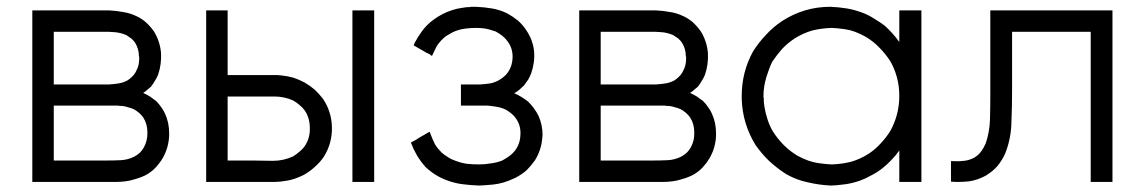

<svg xmlns="http://www.w3.org/2000/svg" viewBox="-20 -539 3440 577"><path d="M410.2 -259.8Q420.9 -254.9 430.7 -249Q440.4 -242.2 449.2 -235.4Q458 -226.6 463.9 -217.8Q470.7 -209 475.6 -198.2Q488.3 -170.9 488.3 -139.6Q488.3 -134.8 488.3 -129.9Q486.3 -93.8 468.8 -63.5Q460 -48.8 448.2 -36.1Q437.5 -24.4 422.9 -15.6Q408.2 -6.8 383.8 0Q360.4 7.8 326.2 7.8Q296.9 7.8 267.6 7.8Q239.3 7.8 210 7.8Q190.4 7.8 170.9 7.8Q152.3 7.8 132.8 7.8Q119.1 7.8 104.5 7.8Q90.8 7.8 77.1 7.8Q77.1 5.9 77.1 3.9Q77.1 2 77.1 0Q77.1 -56.6 77.1 -113.3Q77.1 -170.9 77.1 -227.5Q77.1 -266.6 77.1 -305.7Q77.1 -344.7 77.1 -383.8Q77.1 -414.1 77.1 -445.3Q77.1 -476.6 77.1 -507.8Q79.1 -507.8 81.1 -507.8Q83 -507.8 85 -507.8Q109.4 -507.8 134.8 -507.8Q160.2 -507.8 185.5 -507.8Q203.1 -507.8 220.7 -507.8Q238.3 -507.8 255.9 -507.8Q261.7 -507.8 266.6 -507.8Q272.5 -507.8 278.3 -507.8Q282.2 -507.8 292 -507.8Q300.8 -507.8 307.6 -507.8Q329.1 -506.8 349.6 -502.9Q370.1 -500 390.6 -490.2Q407.2 -482.4 419.9 -470.7Q433.6 -458 443.4 -443.4Q460.9 -414.1 463.9 -379.9Q465.8 -345.7 455.1 -314.5Q451.2 -304.7 445.3 -295.9Q440.4 -287.1 433.6 -278.3Q427.7 -273.4 421.9 -268.6Q417 -263.7 410.2 -259.8Q410.2 -259.8 410.2 -259.8Q410.2 -259.8 410.2 -259.8ZM307.6 -285.2Q322.3 -286.1 335 -288.1Q348.6 -290 362.3 -296.9Q370.1 -301.8 376 -307.6Q382.8 -313.5 387.7 -322.3Q388.7 -324.2 393.6 -335Q398.4 -346.7 398.4 -366.2Q398.4 -367.2 398.4 -368.2Q398.4 -369.1 397.5 -370.1Q397.5 -381.8 394.5 -391.6Q391.6 -401.4 385.7 -411.1Q380.9 -418 374 -423.8Q367.2 -428.7 359.4 -433.6Q340.8 -441.4 323.2 -442.4Q305.7 -443.4 307.6 -443.4Q297.9 -443.4 287.1 -443.4Q277.3 -443.4 267.6 -443.4Q253.9 -443.4 240.2 -443.4Q226.6 -443.4 212.9 -443.4Q195.3 -443.4 177.7 -443.4Q160.2 -443.4 141.6 -443.4Q141.6 -435.5 141.6 -426.8Q141.6 -418.9 141.6 -410.2Q141.6 -397.5 141.6 -383.8Q141.6 -370.1 141.6 -356.4Q141.6 -338.9 141.6 -321.3Q141.6 -303.7 141.6 -285.2Q150.4 -285.2 158.2 -285.2Q167 -285.2 174.8 -285.2Q188.5 -285.2 202.1 -285.2Q215.8 -285.2 228.5 -285.2Q242.2 -285.2 255.9 -285.2Q269.5 -285.2 283.2 -285.2Q289.1 -285.2 295.9 -285.2Q302.7 -285.2 307.6 -285.2ZM141.6 -221.7Q141.6 -212.9 141.6 -204.1Q141.6 -195.3 141.6 -186.5Q141.6 -172.9 141.6 -159.2Q141.6 -144.5 141.6 -130.9Q141.6 -112.3 141.6 -93.8Q141.6 -75.2 141.6 -56.6Q151.4 -56.6 161.1 -56.6Q169.9 -56.6 179.7 -56.6Q194.3 -56.6 209 -56.6Q224.6 -56.6 239.3 -56.6Q253.9 -56.6 269.5 -56.6Q284.2 -56.6 298.8 -56.6Q321.3 -56.6 342.8 -57.6Q364.3 -58.6 383.8 -68.4Q392.6 -73.2 400.4 -80.1Q407.2 -86.9 412.1 -95.7Q423.8 -116.2 422.9 -141.6Q422.9 -167 410.2 -186.5Q404.3 -194.3 397.5 -200.2Q390.6 -206.1 381.8 -210.9Q373 -214.8 364.3 -216.8Q355.5 -219.7 346.7 -220.7Q344.7 -220.7 343.8 -220.7Q341.8 -220.7 340.8 -220.7Q337.9 -220.7 333 -221.7Q327.1 -221.7 326.2 -221.7Q314.5 -221.7 302.7 -221.7Q291 -221.7 279.3 -221.7Q263.7 -221.7 247.1 -221.7Q231.4 -221.7 214.8 -221.7Q201.2 -221.7 186.5 -221.7Q171.9 -221.7 157.2 -221.7Q153.3 -221.7 149.4 -221.7Q145.5 -221.7 141.6 -221.7Z M664.1 -313.5Q679.7 -313.5 694.3 -313.5Q709 -313.5 724.6 -313.5Q735.4 -313.5 747.1 -313.5Q758.8 -313.5 770.5 -313.5Q778.3 -313.5 792 -313.5Q805.7 -313.5 804.7 -313.5Q809.6 -313.5 814.5 -313.5Q819.3 -312.5 824.2 -312.5Q843.8 -310.5 861.3 -305.7Q878.9 -299.8 895.5 -291Q912.1 -281.2 925.8 -269.5Q939.5 -256.8 951.2 -241.2Q976.6 -203.1 977.5 -156.2Q978.5 -109.4 954.1 -69.3Q942.4 -51.8 926.8 -38.1Q912.1 -24.4 893.6 -13.7Q866.2 0 842.8 3.9Q820.3 7.8 804.7 7.8Q781.2 7.8 756.8 7.8Q733.4 7.8 709 7.8Q693.4 7.8 677.7 7.8Q662.1 7.8 646.5 7.8Q634.8 7.8 623 7.8Q611.3 7.8 599.6 7.8Q599.6 5.9 599.6 3.9Q599.6 2 599.6 0Q599.6 -56.6 599.6 -113.3Q599.6 -170.9 599.6 -227.5Q599.6 -266.6 599.6 -305.7Q599.6 -344.7 599.6 -383.8Q599.6 -414.1 599.6 -445.3Q599.6 -476.6 599.6 -507.8Q601.6 -507.8 603.5 -507.8Q605.5 -507.8 607.4 -507.8Q612.3 -507.8 618.2 -507.8Q624 -507.8 629.9 -507.8Q633.8 -507.8 637.7 -507.8Q641.6 -507.8 645.5 -507.8Q650.4 -507.8 655.3 -507.8Q660.2 -507.8 664.1 -507.8Q664.1 -505.9 664.1 -503.9Q664.1 -502 664.1 -500Q664.1 -477.5 664.1 -456.1Q664.1 -433.6 664.1 -412.1Q664.1 -396.5 664.1 -381.8Q664.1 -366.2 664.1 -351.6Q664.1 -346.7 664.1 -340.8Q664.1 -335.9 664.1 -331.1Q664.1 -327.1 664.1 -322.3Q664.1 -318.4 664.1 -313.5ZM1046.9 -507.8Q1048.8 -507.8 1050.8 -507.8Q1052.7 -507.8 1053.7 -507.8Q1057.6 -507.8 1061.5 -507.8Q1065.4 -507.8 1069.3 -507.8Q1073.2 -507.8 1077.1 -507.8Q1081.1 -507.8 1085 -507.8Q1089.8 -507.8 1094.7 -507.8Q1099.6 -507.8 1104.5 -507.8Q1104.5 -505.9 1104.5 -503.9Q1104.5 -502 1104.5 -500Q1104.5 -443.4 1104.5 -386.7Q1104.5 -329.1 1104.5 -272.5Q1104.5 -233.4 1104.5 -194.3Q1104.5 -155.3 1104.5 -116.2Q1104.5 -85.9 1104.5 -54.7Q1104.5 -23.4 1104.5 7.8Q1102.5 7.8 1100.6 7.8Q1098.6 7.8 1096.7 7.8Q1090.8 7.8 1085.9 7.8Q1080.1 7.8 1074.2 7.8Q1070.3 7.8 1066.4 7.8Q1062.5 7.8 1058.6 7.8Q1053.7 7.8 1048.8 7.8Q1043.9 7.8 1039.1 7.8Q1039.1 5.9 1039.1 3.9Q1039.1 2 1039.1 0Q1039.1 -56.6 1039.1 -113.3Q1039.1 -170.9 1039.1 -227.5Q1039.1 -266.6 1039.1 -305.7Q1039.1 -344.7 1039.1 -383.8Q1039.1 -414.1 1039.1 -445.3Q1039.1 -476.6 1039.1 -507.8Q1041 -507.8 1043 -507.8Q1044.9 -507.8 1046.9 -507.8ZM664.1 -249Q664.1 -239.3 664.1 -228.5Q664.1 -218.8 664.1 -208Q664.1 -192.4 664.1 -175.8Q664.1 -160.2 664.1 -143.6Q664.1 -122.1 664.1 -99.6Q664.1 -78.1 664.1 -56.6Q670.9 -56.6 677.7 -56.6Q684.6 -56.6 691.4 -56.6Q703.1 -56.6 714.8 -56.6Q726.6 -56.6 737.3 -56.6Q768.6 -56.6 800.8 -55.7Q832 -55.7 861.3 -69.3Q872.1 -76.2 880.9 -84Q890.6 -91.8 897.5 -102.5Q912.1 -126 911.1 -154.3Q911.1 -183.6 896.5 -206.1Q889.6 -215.8 879.9 -223.6Q871.1 -231.4 860.4 -237.3Q847.7 -243.2 833 -246.1Q819.3 -249 804.7 -249Q795.9 -249 787.1 -249Q778.3 -249 768.6 -249Q756.8 -249 744.1 -249Q731.4 -249 719.7 -249Q708 -249 696.3 -249Q685.5 -249 673.8 -249Q671.9 -249 668.9 -249Q667 -249 664.1 -249Z M1410.2 -455.1Q1393.6 -455.1 1378.9 -453.1Q1363.3 -451.2 1347.7 -445.3Q1337.9 -441.4 1329.1 -435.5Q1319.3 -430.7 1311.5 -422.9Q1299.8 -412.1 1292 -399.4Q1285.2 -385.7 1278.3 -371.1Q1278.3 -371.1 1278.3 -371.1Q1278.3 -371.1 1278.3 -371.1Q1276.4 -372.1 1274.4 -373Q1273.4 -374 1271.5 -376Q1266.6 -377.9 1260.7 -380.9Q1255.9 -383.8 1251 -386.7Q1248 -388.7 1244.1 -390.6Q1241.2 -392.6 1237.3 -394.5Q1234.4 -396.5 1230.5 -398.4Q1226.6 -400.4 1223.6 -402.3Q1223.6 -404.3 1224.6 -406.2Q1225.6 -407.2 1225.6 -409.2Q1235.4 -427.7 1246.1 -442.4Q1256.8 -458 1272.5 -471.7Q1284.2 -481.4 1296.9 -489.3Q1309.6 -497.1 1323.2 -502.9Q1337.9 -508.8 1353.5 -512.7Q1368.2 -515.6 1383.8 -517.6Q1386.7 -517.6 1389.6 -517.6Q1392.6 -517.6 1395.5 -518.6Q1396.5 -518.6 1400.4 -518.6Q1404.3 -518.6 1410.2 -518.6Q1434.6 -517.6 1458 -513.7Q1481.4 -509.8 1503.9 -499Q1521.5 -489.3 1536.1 -477.5Q1550.8 -464.8 1561.5 -448.2Q1581.1 -419.9 1585 -385.7Q1587.9 -351.6 1576.2 -318.4Q1572.3 -308.6 1567.4 -299.8Q1561.5 -291 1554.7 -282.2Q1547.9 -275.4 1541 -269.5Q1534.2 -263.7 1525.4 -258.8Q1537.1 -253.9 1547.9 -247.1Q1557.6 -241.2 1567.4 -233.4Q1577.1 -223.6 1585 -212.9Q1592.8 -202.1 1598.6 -190.4Q1610.4 -163.1 1610.4 -134.8Q1610.4 -128.9 1609.4 -122.1Q1606.4 -87.9 1587.9 -57.6Q1576.2 -41 1562.5 -27.3Q1547.9 -14.6 1529.3 -4.9Q1493.2 12.7 1461.9 15.6Q1429.7 18.6 1418.9 18.6Q1393.6 17.6 1370.1 14.6Q1346.7 11.7 1323.2 2.9Q1304.7 -3.9 1289.1 -13.7Q1273.4 -23.4 1258.8 -37.1Q1244.1 -53.7 1233.4 -71.3Q1222.7 -89.8 1214.8 -110.4Q1215.8 -111.3 1217.8 -112.3Q1218.8 -112.3 1219.7 -113.3Q1225.6 -116.2 1230.5 -119.1Q1235.4 -122.1 1241.2 -126Q1244.1 -127.9 1248 -129.9Q1251 -131.8 1254.9 -133.8Q1258.8 -135.7 1262.7 -138.7Q1266.6 -140.6 1270.5 -142.6Q1270.5 -142.6 1271.5 -142.6Q1272.5 -139.6 1274.4 -134.8Q1280.3 -119.1 1287.1 -105.5Q1294.9 -92.8 1306.6 -81.1Q1315.4 -73.2 1325.2 -67.4Q1335 -60.5 1346.7 -56.6Q1364.3 -49.8 1381.8 -46.9Q1400.4 -44.9 1418.9 -44.9Q1437.5 -44.9 1454.1 -47.9Q1471.7 -49.8 1489.3 -56.6Q1500 -62.5 1509.8 -69.3Q1519.5 -76.2 1527.3 -85.9Q1543 -106.4 1543.9 -132.8Q1545.9 -159.2 1532.2 -180.7Q1526.4 -189.5 1518.6 -196.3Q1510.7 -203.1 1501 -209Q1485.4 -216.8 1467.8 -218.8Q1449.2 -221.7 1442.4 -221.7Q1433.6 -221.7 1424.8 -221.7Q1417 -221.7 1408.2 -221.7Q1403.3 -221.7 1397.5 -221.7Q1392.6 -221.7 1386.7 -221.7Q1380.9 -221.7 1376 -221.7Q1371.1 -221.7 1365.2 -221.7Q1365.2 -223.6 1365.2 -225.6Q1365.2 -227.5 1365.2 -228.5Q1365.2 -234.4 1365.2 -240.2Q1365.2 -246.1 1365.2 -251Q1365.2 -254.9 1365.2 -258.8Q1365.2 -262.7 1365.2 -266.6Q1365.2 -271.5 1365.2 -276.4Q1365.2 -281.2 1365.2 -285.2Q1367.2 -285.2 1369.1 -285.2Q1371.1 -285.2 1373 -285.2Q1378.9 -285.2 1384.8 -285.2Q1389.6 -285.2 1395.5 -285.2Q1399.4 -285.2 1403.3 -285.2Q1407.2 -285.2 1411.1 -285.2Q1414.1 -285.2 1417 -285.2Q1419.9 -285.2 1422.9 -285.2Q1437.5 -286.1 1451.2 -288.1Q1463.9 -290 1477.5 -296.9Q1486.3 -301.8 1493.2 -307.6Q1501 -313.5 1506.8 -322.3Q1520.5 -342.8 1520.5 -368.2Q1520.5 -394.5 1505.9 -414.1Q1499 -423.8 1489.3 -431.6Q1480.5 -438.5 1469.7 -444.3Q1466.8 -445.3 1451.2 -450.2Q1434.6 -455.1 1410.2 -455.1Z M2053.7 -259.8Q2064.5 -254.9 2074.2 -249Q2084 -242.2 2092.8 -235.4Q2101.6 -226.6 2107.4 -217.8Q2114.3 -209 2119.1 -198.2Q2131.8 -170.9 2131.8 -139.6Q2131.8 -134.8 2131.8 -129.9Q2129.9 -93.8 2112.3 -63.5Q2103.5 -48.8 2091.8 -36.1Q2081.1 -24.4 2066.4 -15.6Q2051.8 -6.8 2027.3 0Q2003.9 7.8 1969.7 7.8Q1940.4 7.8 1911.1 7.8Q1882.8 7.8 1853.5 7.8Q1834 7.8 1814.5 7.8Q1795.9 7.8 1776.4 7.8Q1762.7 7.8 1748 7.8Q1734.4 7.8 1720.7 7.8Q1720.7 5.9 1720.7 3.9Q1720.7 2 1720.7 0Q1720.7 -56.6 1720.7 -113.3Q1720.7 -170.9 1720.7 -227.5Q1720.7 -266.6 1720.7 -305.7Q1720.7 -344.7 1720.7 -383.8Q1720.7 -414.1 1720.7 -445.3Q1720.7 -476.6 1720.7 -507.8Q1722.7 -507.8 1724.6 -507.8Q1726.6 -507.8 1728.5 -507.8Q1752.9 -507.8 1778.3 -507.8Q1803.7 -507.8 1829.1 -507.8Q1846.7 -507.8 1864.3 -507.8Q1881.8 -507.8 1899.4 -507.8Q1905.3 -507.8 1910.2 -507.8Q1916 -507.8 1921.9 -507.8Q1925.8 -507.8 1935.5 -507.8Q1944.3 -507.8 1951.2 -507.8Q1972.7 -506.8 1993.2 -502.9Q2013.7 -500 2034.2 -490.2Q2050.8 -482.4 2063.5 -470.7Q2077.1 -458 2086.9 -443.4Q2104.5 -414.1 2107.4 -379.9Q2109.4 -345.7 2098.6 -314.5Q2094.7 -304.7 2088.9 -295.9Q2084 -287.1 2077.1 -278.3Q2071.3 -273.4 2065.4 -268.6Q2060.5 -263.7 2053.7 -259.8Q2053.7 -259.8 2053.7 -259.8Q2053.7 -259.8 2053.7 -259.8ZM1951.2 -285.2Q1965.8 -286.1 1978.5 -288.1Q1992.2 -290 2005.9 -296.9Q2013.7 -301.8 2019.5 -307.6Q2026.4 -313.5 2031.2 -322.3Q2032.2 -324.2 2037.1 -335Q2042 -346.7 2042 -366.2Q2042 -367.2 2042 -368.2Q2042 -369.1 2041 -370.1Q2041 -381.8 2038.1 -391.6Q2035.2 -401.4 2029.3 -411.1Q2024.4 -418 2017.6 -423.8Q2010.7 -428.7 2002.9 -433.6Q1984.4 -441.4 1966.8 -442.4Q1949.2 -443.4 1951.2 -443.4Q1941.4 -443.4 1930.7 -443.4Q1920.9 -443.4 1911.1 -443.4Q1897.5 -443.4 1883.8 -443.4Q1870.1 -443.4 1856.4 -443.4Q1838.9 -443.4 1821.3 -443.4Q1803.7 -443.4 1785.2 -443.4Q1785.2 -435.5 1785.2 -426.8Q1785.2 -418.9 1785.2 -410.2Q1785.2 -397.5 1785.2 -383.8Q1785.2 -370.1 1785.2 -356.4Q1785.2 -338.9 1785.2 -321.3Q1785.2 -303.7 1785.2 -285.2Q1793.9 -285.2 1801.8 -285.2Q1810.5 -285.2 1818.4 -285.2Q1832 -285.2 1845.7 -285.2Q1859.4 -285.2 1872.1 -285.2Q1885.7 -285.2 1899.4 -285.2Q1913.1 -285.2 1926.8 -285.2Q1932.6 -285.2 1939.5 -285.2Q1946.3 -285.2 1951.2 -285.2ZM1785.2 -221.7Q1785.2 -212.9 1785.2 -204.1Q1785.2 -195.3 1785.2 -186.5Q1785.2 -172.9 1785.2 -159.2Q1785.2 -144.5 1785.2 -130.9Q1785.2 -112.3 1785.2 -93.8Q1785.2 -75.2 1785.2 -56.6Q1794.9 -56.6 1804.7 -56.6Q1813.5 -56.6 1823.2 -56.6Q1837.9 -56.6 1852.5 -56.6Q1868.2 -56.6 1882.8 -56.6Q1897.5 -56.6 1913.1 -56.6Q1927.7 -56.6 1942.4 -56.6Q1964.8 -56.6 1986.3 -57.6Q2007.8 -58.6 2027.3 -68.4Q2036.1 -73.2 2043.9 -80.1Q2050.8 -86.9 2055.7 -95.7Q2067.4 -116.2 2066.4 -141.6Q2066.4 -167 2053.7 -186.5Q2047.9 -194.3 2041 -200.2Q2034.2 -206.1 2025.4 -210.9Q2016.6 -214.8 2007.8 -216.8Q1999 -219.7 1990.2 -220.7Q1988.3 -220.7 1987.3 -220.7Q1985.4 -220.7 1984.4 -220.7Q1981.4 -220.7 1976.6 -221.7Q1970.7 -221.7 1969.7 -221.7Q1958 -221.7 1946.3 -221.7Q1934.6 -221.7 1922.9 -221.7Q1907.2 -221.7 1890.6 -221.7Q1875 -221.7 1858.4 -221.7Q1844.7 -221.7 1830.1 -221.7Q1815.4 -221.7 1800.8 -221.7Q1796.9 -221.7 1793 -221.7Q1789.1 -221.7 1785.2 -221.7Z M2682.6 -413.1Q2682.6 -419.9 2682.6 -427.7Q2682.6 -434.6 2682.6 -441.4Q2682.6 -450.2 2682.6 -460Q2682.6 -468.8 2682.6 -477.5Q2682.6 -485.4 2682.6 -492.2Q2682.6 -500 2682.6 -507.8Q2684.6 -507.8 2686.5 -507.8Q2688.5 -507.8 2690.4 -507.8Q2692.4 -507.8 2694.3 -507.8Q2695.3 -507.8 2697.3 -507.8Q2701.2 -507.8 2705.1 -507.8Q2709 -507.8 2713.9 -507.8Q2717.8 -507.8 2721.7 -507.8Q2725.6 -507.8 2729.5 -507.8Q2734.4 -507.8 2739.3 -507.8Q2744.1 -507.8 2749 -507.8Q2749 -505.9 2749 -503.9Q2749 -502 2749 -500Q2749 -443.4 2749 -386.7Q2749 -329.1 2749 -272.5Q2749 -233.4 2749 -194.3Q2749 -155.3 2749 -116.2Q2749 -85.9 2749 -54.7Q2749 -23.4 2749 7.8Q2747.1 7.8 2745.1 7.8Q2743.2 7.8 2741.2 7.8Q2735.4 7.8 2729.5 7.8Q2723.6 7.8 2717.8 7.8Q2713.9 7.8 2710 7.8Q2706.1 7.8 2702.1 7.8Q2697.3 7.8 2692.4 7.8Q2687.5 7.8 2682.6 7.8Q2682.6 5.9 2682.6 3.9Q2682.6 2 2682.6 0Q2682.6 -12.7 2682.6 -25.4Q2682.6 -38.1 2682.6 -51.8Q2682.6 -60.5 2682.6 -69.3Q2682.6 -78.1 2682.6 -86.9Q2671.9 -71.3 2659.2 -58.6Q2647.5 -45.9 2632.8 -34.2Q2617.2 -21.5 2599.6 -12.7Q2583 -2.9 2564.5 3.9Q2535.2 13.7 2512.7 15.6Q2490.2 18.6 2475.6 18.6Q2439.5 16.6 2407.2 8.8Q2374 2 2342.8 -15.6Q2315.4 -33.2 2292 -54.7Q2269.5 -76.2 2251 -102.5Q2210.9 -167 2209 -243.2Q2209 -247.1 2209 -251Q2209 -322.3 2243.2 -384.8Q2260.7 -412.1 2282.2 -434.6Q2303.7 -458 2330.1 -475.6Q2363.3 -497.1 2399.4 -507.8Q2435.5 -518.6 2475.6 -518.6Q2500 -517.6 2524.4 -513.7Q2547.9 -509.8 2571.3 -501Q2589.8 -494.1 2606.4 -483.4Q2623 -473.6 2638.7 -461.9Q2650.4 -451.2 2661.1 -439.5Q2671.9 -427.7 2681.6 -414.1Q2682.6 -414.1 2682.6 -414.1Q2682.6 -413.1 2682.6 -413.1ZM2274.4 -250Q2274.4 -246.1 2275.4 -242.2Q2275.4 -238.3 2275.4 -234.4Q2277.3 -210.9 2284.2 -188.5Q2290 -166 2301.8 -145.5Q2316.4 -122.1 2335 -103.5Q2353.5 -85 2376 -71.3Q2410.2 -52.7 2439.5 -48.8Q2468.8 -44.9 2479.5 -44.9Q2509.8 -45.9 2537.1 -52.7Q2564.5 -60.5 2590.8 -77.1Q2611.3 -90.8 2627 -108.4Q2643.6 -126 2656.2 -146.5Q2682.6 -195.3 2682.6 -251Q2682.6 -307.6 2655.3 -355.5Q2640.6 -377.9 2622.1 -396.5Q2604.5 -415 2581.1 -428.7Q2547.9 -447.3 2519.5 -451.2Q2490.2 -455.1 2479.5 -455.1Q2448.2 -454.1 2420.9 -447.3Q2393.6 -439.5 2367.2 -422.9Q2346.7 -409.2 2330.1 -391.6Q2314.5 -374 2300.8 -353.5Q2292 -335.9 2283.2 -307.6Q2274.4 -279.3 2274.4 -250Z M3021.5 -443.4Q3021.5 -418 3021.5 -392.6Q3021.5 -367.2 3021.5 -341.8Q3021.5 -322.3 3021.5 -303.7Q3021.5 -285.2 3021.5 -266.6Q3021.5 -218.8 3019.5 -170.9Q3018.6 -123 3001 -78.1Q2991.2 -56.6 2977.5 -40Q2963.9 -24.4 2943.4 -11.7Q2918.9 2 2892.6 5.9Q2876 7.8 2858.4 7.8Q2848.6 7.8 2837.9 6.8Q2837.9 4.9 2837.9 3.9Q2837.9 2 2837.9 0Q2837.9 -5.9 2837.9 -11.7Q2837.9 -16.6 2837.9 -22.5Q2837.9 -26.4 2837.9 -30.3Q2837.9 -34.2 2837.9 -38.1Q2837.9 -42 2837.9 -46.9Q2837.9 -50.8 2837.9 -54.7Q2839.8 -54.7 2841.8 -54.7Q2844.7 -54.7 2846.7 -54.7Q2862.3 -53.7 2877.9 -55.7Q2893.6 -57.6 2908.2 -65.4Q2920.9 -73.2 2928.7 -84Q2936.5 -94.7 2942.4 -108.4Q2954.1 -143.6 2955.1 -179.7Q2956.1 -216.8 2956.1 -252.9Q2956.1 -277.3 2956.1 -301.8Q2956.1 -326.2 2956.1 -349.6Q2956.1 -373 2956.1 -396.5Q2956.1 -418.9 2956.1 -442.4Q2956.1 -459 2956.1 -474.6Q2956.1 -491.2 2956.1 -507.8Q2958 -507.8 2960 -507.8Q2961.9 -507.8 2963.9 -507.8Q3003.9 -507.8 3043.9 -507.8Q3084 -507.8 3124 -507.8Q3151.4 -507.8 3178.7 -507.8Q3206.1 -507.8 3233.4 -507.8Q3255.9 -507.8 3278.3 -507.8Q3300.8 -507.8 3323.2 -507.8Q3323.2 -505.9 3323.2 -503.9Q3323.2 -502 3323.2 -500Q3323.2 -482.4 3323.2 -463.9Q3323.2 -446.3 3323.2 -428.7Q3323.2 -389.6 3323.2 -350.6Q3323.2 -311.5 3323.2 -272.5Q3323.2 -233.4 3323.2 -194.3Q3323.2 -155.3 3323.2 -116.2Q3323.2 -85.9 3323.2 -54.7Q3323.2 -23.4 3323.2 7.8Q3321.3 7.8 3319.3 7.8Q3317.4 7.8 3315.4 7.8Q3309.6 7.8 3304.7 7.8Q3298.8 7.8 3293 7.8Q3289.1 7.8 3285.2 7.8Q3281.2 7.8 3277.3 7.8Q3272.5 7.8 3267.6 7.8Q3262.7 7.8 3257.8 7.8Q3257.8 5.9 3257.8 3.9Q3257.8 2 3257.8 0Q3257.8 -51.8 3257.8 -102.5Q3257.8 -154.3 3257.8 -205.1Q3257.8 -240.2 3257.8 -275.4Q3257.8 -310.5 3257.8 -345.7Q3257.8 -370.1 3257.8 -394.5Q3257.8 -418.9 3257.8 -443.4Q3231.4 -443.4 3205.1 -443.4Q3177.7 -443.4 3151.4 -443.4Q3131.8 -443.4 3111.3 -443.4Q3091.8 -443.4 3072.3 -443.4Q3066.4 -443.4 3059.6 -443.4Q3052.7 -443.4 3045.9 -443.4Q3040 -443.4 3034.2 -443.4Q3027.3 -443.4 3021.5 -443.4Z"/></svg>

Font: LeFont
Style: Light
Weight: 300
Designer: Leryon MEDIA
Version: Version 1.0